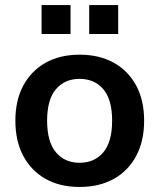

<svg xmlns="http://www.w3.org/2000/svg" viewBox="-20 -732 632 762"><path d="M296 10Q218 10 161 -22Q104 -54 72.5 -113Q41 -172 41 -253Q41 -334 72.5 -392.5Q104 -451 161 -483Q218 -515 296 -515Q374 -515 431.5 -483Q489 -451 520.5 -392.5Q552 -334 552 -253Q552 -172 520.5 -113Q489 -54 431.5 -22Q374 10 296 10ZM296 -86Q355 -86 390 -127.5Q425 -169 425 -253Q425 -337 390 -378Q355 -419 296 -419Q237 -419 202 -378Q167 -337 167 -253Q167 -169 202 -127.5Q237 -86 296 -86ZM334 -597V-712H449V-597ZM145 -597V-712H260V-597Z"/></svg>

Font: MulishBold
Style: Bold
Weight: 700
Designer: Vernon Adams
Foundry: Vernon Adams
Version: Version 3.602; ttfautohint (v1.8.3)